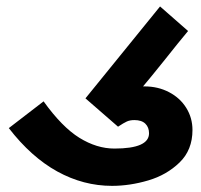

<svg xmlns="http://www.w3.org/2000/svg" viewBox="-20 -580 640 610"><path d="M8 -173 118.5 -258Q177 -176.5 232.2 -142.2Q287.5 -108 343.5 -108Q453.5 -108 453.5 -156.5Q453.5 -175.5 441.8 -187Q430 -198.5 407 -198.5Q393 -198.5 383 -194Q373 -189.5 355 -177.5L251.5 -267.5L488.5 -559.5L577.5 -481.5Q547 -445 503.5 -390Q454.5 -329 434.5 -305.5H439Q482 -305.5 517 -287.2Q552 -269 571.8 -237.2Q591.5 -205.5 591.5 -167Q591.5 -103.5 550.5 -63.8Q509.5 -24 451 -6.8Q392.5 10.5 336 10.5Q245 10.5 162 -35.2Q79 -81 8 -173Z"/></svg>

Font: JuliaMono Black
Style: Italic
Weight: 900
Italic angle: -9°
Monospace: yes
Designer: cormullion
Foundry: corm
Version: Version 0.057; ttfautohint (v1.8.4)